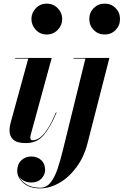

<svg xmlns="http://www.w3.org/2000/svg" viewBox="-20 -780 682 1060"><path d="M153.5 -675Q153.5 -709 177.8 -734.5Q202 -760 238 -760Q274 -760 298.8 -734.5Q323.5 -709 323.5 -675Q323.5 -641 298.8 -615.2Q274 -589.5 238 -589.5Q202 -589.5 177.8 -615.2Q153.5 -641 153.5 -675ZM292.5 -158.5Q257 -75.5 220.2 -32.8Q183.5 10 122.5 10Q74 10 53.2 -9Q32.5 -28 32.5 -60Q32.5 -73 35.2 -86Q38 -99 40 -107L136 -456.5H64V-460H265.5L149.5 -35.5Q147.5 -28 147.5 -20Q147.5 -5.5 160.5 -5.5Q177.5 -5.5 197 -17.8Q216.5 -30 239.2 -63.2Q262 -96.5 289 -159.5ZM473 -675Q473 -711 497.5 -735.5Q522 -760 558 -760Q594 -760 618.2 -735.5Q642.5 -711 642.5 -675Q642.5 -639 618.2 -614.2Q594 -589.5 558 -589.5Q522 -589.5 497.5 -614.2Q473 -639 473 -675ZM584 -460 463 11.5Q444 86 403 142Q362 198 308.8 229Q255.5 260 200.5 260Q143 260 109 230Q75 200 75 163.5Q75 127 97.5 105.5Q120 84 152 84Q186 84 207.5 104Q229 124 229 158Q229 184.5 208.8 206Q188.5 227.5 154 227.5Q108 227.5 86 195Q98 221 128 238.8Q158 256.5 200.5 256.5Q235.5 256.5 258.5 228.5Q281.5 200.5 297.8 152.2Q314 104 328.5 43.5L451.5 -456.5H386V-460Z"/></svg>

Font: Bodoni* 48pt
Style: Bold Italic
Weight: 700
Italic angle: -13°
Version: Version 2.3